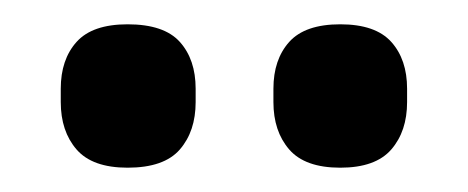

<svg xmlns="http://www.w3.org/2000/svg" viewBox="-20 -706 385 158"><path d="M85 -568Q56 -568 43 -583Q30 -598 30 -622V-633Q30 -657 43 -671.5Q56 -686 85 -686Q115 -686 128 -671.5Q141 -657 141 -633V-622Q141 -598 128 -583Q115 -568 85 -568ZM260 -568Q231 -568 218 -583Q205 -598 205 -622V-633Q205 -657 218 -671.5Q231 -686 260 -686Q289 -686 302 -671.5Q315 -657 315 -633V-622Q315 -598 302 -583Q289 -568 260 -568Z"/></svg>

Font: Sofia Sans Medium
Style: Regular
Weight: 500
Designer: Botio Nikoltchev, Ani Petrova
Foundry: lettersoup
Version: Version 4.101; ttfautohint (v1.8.4.7-5d5b)